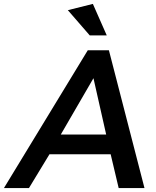

<svg xmlns="http://www.w3.org/2000/svg" viewBox="-73 -962 800 982"><path d="M493 -173 534 0H666L484 -705H376L-53 0H75L180 -173ZM405 -562 470 -274H238ZM386 -781H473L402 -942L274 -910Z"/></svg>

Font: Geom Medium
Style: Italic
Weight: 500
Italic angle: -10°
Version: Version 1.102